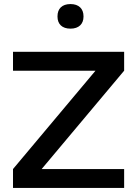

<svg xmlns="http://www.w3.org/2000/svg" viewBox="-20 -925 670 945"><path d="M591 -670H44V-577H450L44 -93V0H591V-93H185L591 -577ZM263 -843C263 -807 285 -784 327 -784C368 -784 391 -807 391 -843V-845C391 -882 368 -905 327 -905C285 -905 263 -882 263 -845Z"/></svg>

Font: LT Wave Alt Medium
Style: Regular
Weight: 500
Designer: Daniel Lyons
Version: Version 2.5 (Glyphs App)